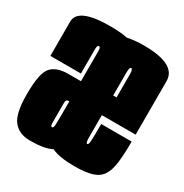

<svg xmlns="http://www.w3.org/2000/svg" viewBox="-145 -721 807 841"><g transform="rotate(30 258.0 -301.0)"><path d="M119.5 4.5Q65.5 4.5 36.2 -31Q7 -66.5 7 -165Q7 -271 33.8 -301.8Q60.5 -332.5 119.5 -332.5H184V-485Q184 -505 175.5 -505Q167 -505 167 -484.5V-361.5H12.5V-535Q12.5 -605.5 175.5 -605.5Q227.5 -605.5 263 -598Q297 -606 346 -606Q508.5 -606 508.5 -520V-249.5H337.5V-136.5Q337.5 -108 345 -108Q352 -108 353.2 -130.2Q354.5 -152.5 354.5 -214.5H508.5Q508.5 -149 503 -106.2Q497.5 -63.5 481 -39.2Q464.5 -15 431.8 -5.2Q399 4.5 345 4.5Q269 4.5 229 -14.5Q194.5 4.5 119.5 4.5ZM337.5 -349H354.5V-465Q354.5 -492.5 346 -492.5Q337.5 -492.5 337.5 -465ZM184 -209V-230.5H179.5Q167 -230.5 167 -215.5Q167 -200.5 167 -159Q167 -131 167 -112.8Q167 -94.5 174.5 -94.5Q182 -94.5 183 -110.5Q184 -126.5 184 -209Z"/></g></svg>

Font: Anybody UltraCondensed ExtraBold
Style: Regular
Weight: 800
Width: 1
Designer: Tyler Finck
Foundry: Etcetera Type Company
Version: Version 1.010; ttfautohint (v1.8.3) -l 8 -r 50 -G 200 -x 14 